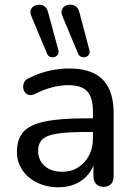

<svg xmlns="http://www.w3.org/2000/svg" viewBox="-20 -787 573 816"><path d="M228 9Q178 9 137.5 -11Q97 -31 74.5 -65Q52 -99 52 -141Q52 -195 79 -226Q106 -257 170 -270.5Q234 -284 342 -284H389V-226H344Q267 -226 222.5 -219Q178 -212 160 -194.5Q142 -177 142 -146Q142 -107 169.5 -82Q197 -57 245 -57Q283 -57 312 -75.5Q341 -94 358 -125.5Q375 -157 375 -198V-313Q375 -372 351 -398.5Q327 -425 270 -425Q237 -425 202 -416Q167 -407 129 -388Q114 -381 103 -383.5Q92 -386 85.5 -395.5Q79 -405 78.5 -416.5Q78 -428 83.5 -439Q89 -450 103 -455Q147 -477 190.5 -486.5Q234 -496 272 -496Q337 -496 379 -475.5Q421 -455 442 -412.5Q463 -370 463 -304V-40Q463 -17 452 -5Q441 7 420 7Q400 7 388.5 -5Q377 -17 377 -40V-111H386Q378 -74 356 -47Q334 -20 301.5 -5.5Q269 9 228 9ZM312 -559 245 -719Q239 -734 243 -745Q247 -756 257 -761.5Q267 -767 279.5 -767Q292 -767 302.5 -759.5Q313 -752 317 -736L360 -574Q363 -562 357.5 -554.5Q352 -547 343 -544.5Q334 -542 325 -545.5Q316 -549 312 -559ZM180 -559 113 -719Q107 -734 111 -745Q115 -756 125 -761.5Q135 -767 147.5 -767Q160 -767 170 -759.5Q180 -752 184 -736L228 -574Q231 -562 225.5 -554.5Q220 -547 211 -544.5Q202 -542 193 -545.5Q184 -549 180 -559Z"/></svg>

Font: Nunito Medium
Style: Regular
Weight: 500
Designer: Vernon Adams
Foundry: Vernon Adams
Version: Version 3.601